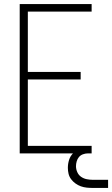

<svg xmlns="http://www.w3.org/2000/svg" viewBox="-20 -755 552 945"><path d="M77 0V-735H431V-698H117V-401H377V-364H117V-37H431V0ZM437 170Q422 170 407 168.5Q392 167 378 162Q364 157 351.5 148Q339 139 330 127Q321 115 317.5 100.5Q314 86 314 71Q314 51 320 32Q326 13 340 -1Q354 -15 373 -20.5Q392 -26 412 -26V0Q400 0 388 4.5Q376 9 368.5 18Q361 27 357.5 39Q354 51 354 63Q354 78 360.5 92.5Q367 107 379.5 115.5Q392 124 407 127Q422 130 437 130H512V170Z"/></svg>

Font: Zed Sans Extralight
Style: Regular
Weight: 200
Designer: Belleve Invis
Foundry: Belleve Invis
Version: Version 1.0.0; ttfautohint (v1.8.4)